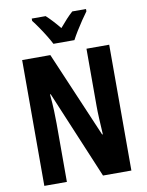

<svg xmlns="http://www.w3.org/2000/svg" viewBox="-99 -1003 821 1073"><g transform="rotate(-10 311.0 -466.5)"><path d="M558 0H397L188 -498H184Q189 -446 190.5 -404Q192 -362 192 -331V0H64V-714H224L432 -227H436Q433 -277 431 -317.5Q429 -358 429 -389V-714H558ZM252 -773Q242 -793 225.5 -820Q209 -847 190.5 -874Q172 -901 157 -920V-933H236Q270 -902 311 -852Q334 -879 351 -897.5Q368 -916 387 -933H465V-920Q451 -901 433 -874.5Q415 -848 398.5 -821Q382 -794 371 -773Z"/></g></svg>

Font: Noto Sans Myanmar ExtraCondensed
Style: Bold
Weight: 700
Width: 2
Designer: Monotype Design Team
Foundry: Monotype Imaging Inc.
Version: Version 2.107; ttfautohint (v1.8.4.7-5d5b)